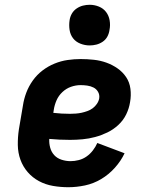

<svg xmlns="http://www.w3.org/2000/svg" viewBox="-20 -775 640 803"><path d="M266 8Q233 8 201.5 2.5Q170 -3 143 -17.5Q116 -32 96 -55Q76 -78 65.5 -107Q55 -136 54.5 -168.5Q54 -201 59 -234L76 -334Q80 -361 90 -387.5Q100 -414 117 -438Q134 -462 157.5 -480Q181 -498 208 -509Q235 -520 262.5 -524Q290 -528 317 -528Q345 -528 372.5 -525Q400 -522 425 -513Q450 -504 471.5 -489Q493 -474 507.5 -452.5Q522 -431 525.5 -403.5Q529 -376 524 -348Q520 -322 508 -297Q496 -272 475 -252.5Q454 -233 429 -221Q404 -209 378 -202Q352 -195 325.5 -192.5Q299 -190 273 -190Q251 -190 229 -191Q207 -192 186 -194Q185 -175 190 -157Q195 -139 207 -126Q219 -113 237.5 -107Q256 -101 275 -101Q292 -101 309.5 -105.5Q327 -110 342 -120.5Q357 -131 368.5 -146Q380 -161 387 -177L501 -134Q486 -102 460.5 -73.5Q435 -45 403 -26Q371 -7 335.5 0.5Q300 8 266 8ZM273 -299Q285 -299 297.5 -300Q310 -301 321.5 -303.5Q333 -306 345.5 -310.5Q358 -315 368 -322.5Q378 -330 385.5 -341Q393 -352 395 -364Q397 -379 390 -391Q383 -403 371 -409Q359 -415 345 -417Q331 -419 317 -419Q297 -419 277 -412Q257 -405 241 -390Q225 -375 216.5 -355.5Q208 -336 205 -316L203 -303Q221 -301 238 -300Q255 -299 273 -299ZM355 -585Q335 -585 316 -592.5Q297 -600 285.5 -615Q274 -630 271 -650Q268 -670 271 -690Q273 -705 280.5 -718Q288 -731 300.5 -739.5Q313 -748 327 -751.5Q341 -755 355 -755Q375 -755 393.5 -747.5Q412 -740 423.5 -725Q435 -710 438.5 -690Q442 -670 438 -650Q436 -635 429 -622Q422 -609 409.5 -600.5Q397 -592 383 -588.5Q369 -585 355 -585Z"/></svg>

Font: Iosevka HT Extrabold Extended
Style: Italic
Weight: 800
Width: 7
Italic angle: -9°
Monospace: yes
Designer: Belleve Invis
Foundry: Belleve Invis
Version: Version 32.3.0; ttfautohint (v1.8.4)